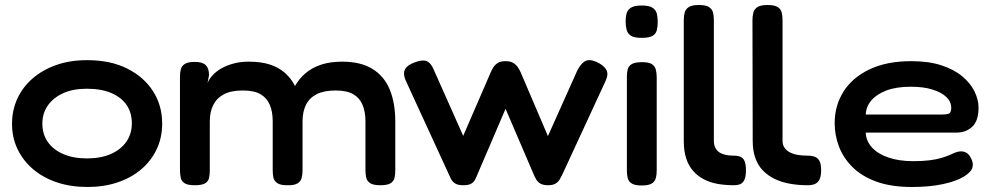

<svg xmlns="http://www.w3.org/2000/svg" viewBox="-20 -730 3954 766"><path d="M329 16Q262 16 207 -2.5Q152 -21 112 -55Q72 -89 50 -135Q28 -181 28 -236Q28 -290 49 -336Q70 -382 109.5 -416.5Q149 -451 204 -470.5Q259 -490 327 -490Q420 -490 486.5 -457Q553 -424 590 -367Q627 -310 627 -237Q627 -181 605 -134.5Q583 -88 543.5 -54.5Q504 -21 449.5 -2.5Q395 16 329 16ZM327 -98Q382 -98 422 -115.5Q462 -133 484 -164.5Q506 -196 506 -238Q506 -280 485.5 -310.5Q465 -341 425 -358.5Q385 -376 326 -376Q270 -376 230.5 -357.5Q191 -339 170 -308Q149 -277 149 -237Q149 -195 170.5 -164Q192 -133 232 -115.5Q272 -98 327 -98Z M757 9Q729 9 716.5 1Q704 -7 701 -21Q698 -35 698 -51V-425Q698 -441 701.5 -454Q705 -467 717.5 -475Q730 -483 758 -483Q788 -483 801 -470Q814 -457 814 -430L808 -399Q814 -414 828 -429.5Q842 -445 863 -457Q884 -469 911.5 -476.5Q939 -484 972 -484Q1022 -484 1057 -472.5Q1092 -461 1116.5 -439.5Q1141 -418 1157 -387Q1174 -417 1199.5 -438.5Q1225 -460 1261 -472Q1297 -484 1345 -484Q1419 -484 1466 -455Q1513 -426 1535 -372.5Q1557 -319 1557 -245V-51Q1557 -34 1554 -20.5Q1551 -7 1538.5 1Q1526 9 1497 9Q1469 9 1456.5 0.5Q1444 -8 1441 -21.5Q1438 -35 1438 -52V-246Q1438 -284 1426.5 -311.5Q1415 -339 1389.5 -354Q1364 -369 1319 -369Q1272 -369 1243 -354Q1214 -339 1200.5 -311.5Q1187 -284 1187 -245V-50Q1187 -33 1183 -19Q1179 -5 1165.5 2.5Q1152 10 1124 9Q1098 9 1085.5 0Q1073 -9 1070.5 -22.5Q1068 -36 1068 -52V-246Q1068 -284 1056.5 -311.5Q1045 -339 1019.5 -354Q994 -369 949 -369Q901 -369 872.5 -353.5Q844 -338 830.5 -310.5Q817 -283 817 -246V-50Q817 -34 814 -20Q811 -6 798 1.5Q785 9 757 9Z M1828 9Q1807 9 1796 2Q1785 -5 1779.5 -15.5Q1774 -26 1770 -36L1599 -408Q1591 -426 1592 -439.5Q1593 -453 1603 -463Q1613 -473 1632 -480Q1663 -493 1681 -486.5Q1699 -480 1710 -453L1828 -188L1938 -442Q1942 -451 1948 -461Q1954 -471 1965.5 -478.5Q1977 -486 1996 -486Q2017 -486 2028.5 -478.5Q2040 -471 2046.5 -461Q2053 -451 2057 -442L2166 -187L2281 -444Q2295 -474 2312.5 -485Q2330 -496 2360 -483Q2388 -470 2398.5 -452.5Q2409 -435 2396 -407L2224 -35Q2219 -25 2213.5 -15Q2208 -5 2197 2Q2186 9 2167 9Q2147 9 2136 2.5Q2125 -4 2119 -14.5Q2113 -25 2108 -37L1997 -296L1886 -37Q1881 -24 1875.5 -13.5Q1870 -3 1859.5 3Q1849 9 1828 9Z M2540 10Q2512 10 2499.5 1.5Q2487 -7 2484 -20.5Q2481 -34 2481 -51V-423Q2481 -439 2484 -452.5Q2487 -466 2500 -474Q2513 -482 2541 -482Q2569 -482 2581 -474Q2593 -466 2596.5 -452Q2600 -438 2600 -421V-50Q2600 -33 2596.5 -19.5Q2593 -6 2580.5 2Q2568 10 2540 10ZM2540 -579Q2510 -579 2497 -587.5Q2484 -596 2480 -611Q2476 -626 2476 -644Q2476 -663 2480 -677Q2484 -691 2497.5 -699.5Q2511 -708 2541 -708Q2570 -708 2583.5 -699Q2597 -690 2600.5 -675.5Q2604 -661 2604 -642Q2604 -625 2600.5 -610Q2597 -595 2583.5 -587Q2570 -579 2540 -579Z M3201 9Q3165 9 3131.5 3Q3098 -3 3071 -16Q3044 -29 3024 -49.5Q3004 -70 2993.5 -99.5Q2983 -129 2983 -167L2982 -649Q2982 -666 2985.5 -679.5Q2989 -693 3001.5 -701.5Q3014 -710 3042 -710Q3070 -710 3082.5 -702Q3095 -694 3098.5 -680.5Q3102 -667 3102 -650V-168Q3102 -152 3110 -140.5Q3118 -129 3131.5 -122Q3145 -115 3163 -112Q3181 -109 3202 -109Q3219 -109 3231 -104.5Q3243 -100 3249.5 -87.5Q3256 -75 3256 -50Q3256 -26 3249 -13Q3242 0 3230 4.5Q3218 9 3201 9ZM2908 9Q2873 9 2842.5 3.5Q2812 -2 2787.5 -15Q2763 -28 2745 -48.5Q2727 -69 2717.5 -98.5Q2708 -128 2708 -167V-649Q2708 -666 2711.5 -679.5Q2715 -693 2727.5 -701.5Q2740 -710 2768 -710Q2796 -710 2808.5 -702Q2821 -694 2824.5 -680.5Q2828 -667 2828 -650V-168Q2828 -147 2838 -133.5Q2848 -120 2866.5 -114.5Q2885 -109 2908 -109Q2923 -109 2934 -104.5Q2945 -100 2950.5 -87.5Q2956 -75 2956 -50Q2956 -26 2950 -13Q2944 0 2933.5 4.5Q2923 9 2908 9Z M3618 16Q3536 16 3477.5 -5Q3419 -26 3382 -62.5Q3345 -99 3327.5 -144.5Q3310 -190 3310 -239Q3310 -309 3345.5 -365Q3381 -421 3449.5 -453.5Q3518 -486 3616 -486Q3685 -486 3735.5 -469.5Q3786 -453 3819 -425.5Q3852 -398 3868 -365Q3884 -332 3884 -301Q3884 -248 3859 -224.5Q3834 -201 3796 -201H3434Q3435 -168 3458.5 -142Q3482 -116 3524.5 -101.5Q3567 -87 3623 -87Q3661 -87 3688.5 -90.5Q3716 -94 3734.5 -99.5Q3753 -105 3766 -110.5Q3779 -116 3789 -120.5Q3799 -125 3810 -126Q3822 -127 3833 -122Q3844 -117 3852 -102Q3859 -90 3860.5 -81Q3862 -72 3860 -64Q3856 -44 3825.5 -25.5Q3795 -7 3742 4.5Q3689 16 3618 16ZM3434 -273H3738Q3755 -273 3765 -276.5Q3775 -280 3775 -300Q3775 -324 3756 -342.5Q3737 -361 3701 -372.5Q3665 -384 3614 -384Q3556 -384 3516.5 -369Q3477 -354 3456 -329Q3435 -304 3434 -273Z"/></svg>

Font: Fredoka SemiExpanded Medium
Style: Regular
Weight: 500
Width: 6
Designer: Ben Nathan
Foundry: Milena B. Brandão, Ben Nathan
Version: Version 2.001